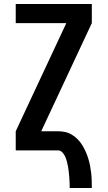

<svg xmlns="http://www.w3.org/2000/svg" viewBox="-20 -755 540 964"><path d="M330 189Q330 176 329.5 163Q329 150 328 136.5Q327 123 325.5 110Q324 97 322 84Q320 71 316.5 58Q313 45 308 33Q303 21 293.5 10.5Q284 0 271 0H59V-96L313 -639H59V-735H441V-639L187 -96H271Q290 -96 308 -92Q326 -88 342 -78Q358 -68 371 -54.5Q384 -41 393.5 -25.5Q403 -10 410.5 7Q418 24 423.5 42Q429 60 432.5 78.5Q436 97 438 115.5Q440 134 440.5 152.5Q441 171 441 189Z"/></svg>

Font: Iosevka Term
Style: Bold
Weight: 700
Monospace: yes
Designer: Belleve Invis
Foundry: Belleve Invis
Version: Version 30.0.1